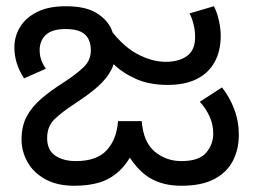

<svg xmlns="http://www.w3.org/2000/svg" viewBox="-20 -583 815 615"><path d="M561 12Q500 12 457.5 -14.5Q415 -41 380 -104H411Q388 -59 360.5 -34Q333 -9 298.5 1.5Q264 12 218 12Q162 12 124 -9.5Q86 -31 67.5 -65Q49 -99 49 -136Q49 -179 65.5 -210Q82 -241 113 -267.5Q144 -294 187 -321Q225 -346 248 -368Q271 -390 271 -422Q271 -443 263 -458.5Q255 -474 237.5 -482Q220 -490 190 -490Q147 -490 127 -471.5Q107 -453 107 -422Q107 -406 112 -391.5Q117 -377 127 -363L57 -332Q41 -357 33.5 -381.5Q26 -406 26 -431Q26 -466 44 -496Q62 -526 98.5 -544.5Q135 -563 191 -563Q253 -563 288 -542Q323 -521 337 -489Q351 -457 351 -423Q351 -387 336 -358.5Q321 -330 292.5 -305Q264 -280 224 -254Q178 -224 154.5 -201Q131 -178 131 -141Q131 -102 157 -84.5Q183 -67 223 -67Q290 -67 322 -102Q354 -137 358 -195H434Q439 -128 475.5 -97.5Q512 -67 561 -67Q617 -67 640 -93.5Q663 -120 663 -155Q663 -184 651.5 -209.5Q640 -235 620 -257L691 -303Q715 -273 730 -234Q745 -195 745 -151Q745 -104 725.5 -67Q706 -30 665.5 -9Q625 12 561 12ZM517 -311Q459 -311 416 -330Q373 -349 343.5 -378Q314 -407 296 -438L278 -469L316 -511Q368 -438 417 -411.5Q466 -385 510 -385Q554 -385 579.5 -404Q605 -423 605 -464Q605 -486 599.5 -507Q594 -528 587 -540L665 -563Q674 -547 680.5 -520Q687 -493 687 -468Q687 -419 667 -383.5Q647 -348 609.5 -329.5Q572 -311 517 -311Z"/></svg>

Font: lkannada85
Style: Book
Weight: 400
Designer: Jelle Bosma - Monotype Design Team
Foundry: Monotype Imaging Inc.
Version: Version 2.003